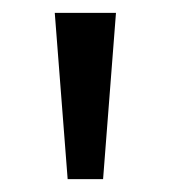

<svg xmlns="http://www.w3.org/2000/svg" viewBox="-20 -734 265 298"><path d="M160 -714 140 -456H85L65 -714Z"/></svg>

Font: Noto Sans Modi
Style: Regular
Weight: 400
Designer: Monotype Design Team
Foundry: Monotype Imaging Inc.
Version: Version 2.003; ttfautohint (v1.8.4.7-5d5b)